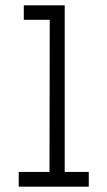

<svg xmlns="http://www.w3.org/2000/svg" viewBox="-20 -698 401 718"><path d="M165 0 166 -624 213 -678H222V-55L174 0ZM50 0V-55H165V0ZM174 0 222 -55H312V0ZM69 -624V-678H213L166 -624Z"/></svg>

Font: Foldit Light
Style: Regular
Weight: 300
Version: Version 1.003